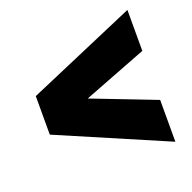

<svg xmlns="http://www.w3.org/2000/svg" viewBox="-110 -731 825 824"><g transform="rotate(-20 302.0 -319.0)"><path d="M555 -18 59 -231V-407L555 -620V-433L265 -321L555 -209Z"/></g></svg>

Font: Prodigy Sans ExtraBold
Style: Regular
Weight: 800
Designer: Wei Huang
Foundry: Wei Huang
Version: Version 1.003; ttfautohint (v1.8.3)